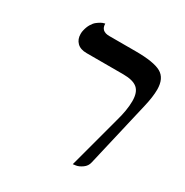

<svg xmlns="http://www.w3.org/2000/svg" viewBox="-137 -668 763 792"><g transform="rotate(30 244.5 -272.5)"><path d="M314.9 12.2 380.9 -233.9Q397.9 -292.5 397.9 -335.9Q397.9 -377.9 377.2 -395.5Q356.4 -413.1 310.1 -413.1H134.8Q105.5 -413.1 89.8 -428.7Q74.2 -444.3 74.2 -469.2Q74.2 -480 76.2 -486.8Q80.1 -504.4 88.1 -518.1Q96.2 -531.7 105.2 -538.8Q114.3 -545.9 122.3 -550.3Q130.4 -554.7 135.7 -555.7L141.1 -557.1Q141.1 -521 181.2 -521H307.1Q393.1 -521 428 -501.5Q462.9 -481.9 462.9 -428.2Q462.9 -394 451.2 -344.2L378.9 -33.2Q375 -14.6 358.9 -3.2Q342.8 8.3 329.1 10.3Z"/></g></svg>

Font: Common Serif Medium
Style: Italic
Weight: 500
Italic angle: -12°
Designer: Philipp H. Poll, Khaled Hosny
Foundry: Stefan Peev, Context Ltd.
Version: Version 1.026